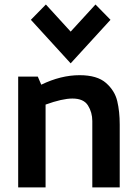

<svg xmlns="http://www.w3.org/2000/svg" viewBox="-20 -812 596 832"><path d="M58.8 0ZM58.8 -480V0H177.5V-358.8Q250 -385 293.8 -385Q342.5 -385 361.2 -355Q380 -325 380 -287.5V0H498.8V-272.5Q498.8 -328.8 488.1 -373.8Q477.5 -418.8 439.4 -452.5Q401.2 -486.2 325 -486.2Q243.8 -486.2 158.8 -445L143.8 -480ZM393.8 -792.5 458.8 -726.2 286.2 -537.5 113.8 -726.2 178.8 -792.5 286.2 -675Z"/></svg>

Font: Cambay
Style: Bold
Weight: 700
Designer: Pooja Saxena
Foundry: Pooja Saxena
Version: Version 1.096;PS 001.096;hotconv 1.0.70;makeotf.lib2.5.58329